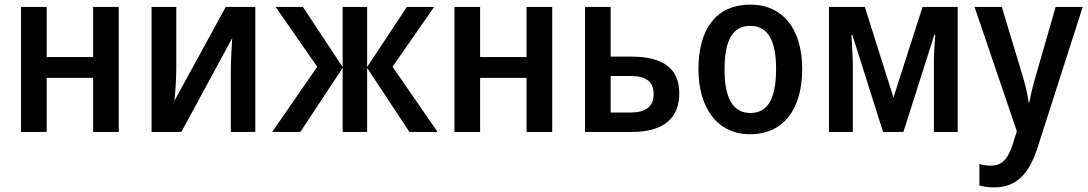

<svg xmlns="http://www.w3.org/2000/svg" viewBox="-20 -571 4708 831"><path d="M182 -541H71V0H182V-234H383V0H494V-541H383V-324H182Z M743 -541H636V0H765L985 -406C983 -369 979 -307 979 -264V0H1085V-541H957L735 -135C739 -173 743 -234 743 -274Z M1859 -541H1741L1569 -281V-541H1463V-281L1291 -541H1173L1353 -282L1158 0H1280L1463 -277V0H1569V-277L1752 0H1874L1679 -282Z M2058 -541H1947V0H2058V-234H2259V0H2370V-541H2259V-324H2058Z M2623 -326V-541H2512V0H2716C2854 0 2920 -61 2920 -167C2920 -274 2851 -326 2712 -326ZM2809 -163C2809 -108 2771 -84 2711 -84H2623V-242H2710C2776 -242 2809 -218 2809 -163Z M3452 -272C3452 -452 3363 -551 3228 -551C3081 -551 3003 -447 3003 -272C3003 -101 3087 10 3226 10C3374 10 3452 -102 3452 -272ZM3116 -271C3116 -394 3149 -459 3227 -459C3305 -459 3339 -394 3339 -272C3339 -148 3305 -82 3228 -82C3150 -82 3116 -149 3116 -271Z M4125 -541H3973L3847 -149L3723 -541H3568V0H3671V-288C3671 -330 3668 -376 3665 -420H3669L3802 0H3890L4024 -420H4028C4024 -373 4022 -328 4022 -290V0H4125Z M4198 -541 4381 -3 4365 48C4344 115 4319 146 4268 146C4251 146 4233 143 4219 139V232C4238 237 4259 240 4284 240C4377 240 4433 184 4470 70L4666 -541H4549L4464 -246C4451 -202 4441 -161 4435 -128H4432C4427 -166 4417 -206 4405 -246L4316 -541Z"/></svg>

Font: Noto Sans UI SemiCondensed Medium
Style: Regular
Weight: 500
Width: 4
Designer: Monotype Design Team
Foundry: Monotype Imaging Inc.
Version: Version 1.901